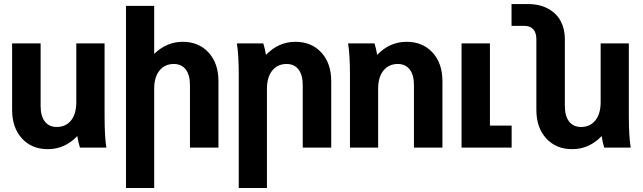

<svg xmlns="http://www.w3.org/2000/svg" viewBox="-20 -731 3187 951"><path d="M506.8 0H376Q367.2 -28.3 362.8 -57.1Q301.3 7.8 216.8 7.8Q137.2 7.8 88.6 -45.4Q40 -98.6 40 -187V-516.1H181.2V-206.1Q181.2 -156.2 202.1 -129.2Q223.1 -102.1 261.2 -102.1Q305.7 -102.1 331.8 -134.3Q357.9 -166.5 357.9 -225.1V-516.1H498V-155.8Q498 -54.2 506.8 0Z M743.7 -702.1V-463.9Q805.2 -523.9 884.8 -523.9Q964.4 -523.9 1013.2 -470.7Q1062 -417.5 1062 -329.1V0H920.9V-310.1Q920.9 -359.9 899.9 -387Q878.9 -414.1 840.8 -414.1Q796.4 -414.1 770 -381.6Q743.7 -349.1 743.7 -291V200.2H604V-702.1Z M1153.3 -516.1H1284.2Q1293 -487.3 1297.4 -459Q1358.9 -523.9 1443.4 -523.9Q1522.9 -523.9 1571.8 -470.7Q1620.6 -417.5 1620.6 -329.1V0H1479.5V-310.1Q1479.5 -359.9 1458.5 -387Q1437.5 -414.1 1399.4 -414.1Q1355 -414.1 1328.6 -381.6Q1302.2 -349.1 1302.2 -291V200.2H1162.6V-359.9Q1162.6 -459 1153.3 -516.1Z M1704.1 -516.1H1835Q1843.8 -487.3 1848.1 -459Q1909.7 -523.9 1994.1 -523.9Q2073.7 -523.9 2122.6 -470.7Q2171.4 -417.5 2171.4 -329.1V0H2030.3V-310.1Q2030.3 -359.9 2009.3 -387Q1988.3 -414.1 1950.2 -414.1Q1905.8 -414.1 1879.4 -381.6Q1853 -349.1 1853 -291V0H1713.4V-359.9Q1713.4 -459 1704.1 -516.1Z M2266.1 0V-516.1H2406.7V-108.9H2514.2V0Z M3104 0H2972.7Q2964.8 -25.4 2960 -57.1Q2898.4 7.8 2814 7.8Q2734.4 7.8 2685.5 -45.4Q2636.7 -98.6 2636.7 -187V-535.2Q2636.7 -603 2575.7 -603H2513.7V-710.9H2594.7Q2654.3 -710.9 2696.8 -686.8Q2739.3 -662.6 2758.5 -624Q2777.8 -585.4 2777.8 -537.1V-206.1Q2777.8 -156.2 2798.8 -129.2Q2819.8 -102.1 2857.9 -102.1Q2902.3 -102.1 2928.7 -134.5Q2955.1 -167 2955.1 -225.1V-516.1H3094.7V-155.8Q3094.7 -57.1 3104 0Z"/></svg>

Font: LT Superior
Style: Bold
Weight: 400
Designer: Daniel Lyons
Foundry: LyonsType
Version: Version 1.000